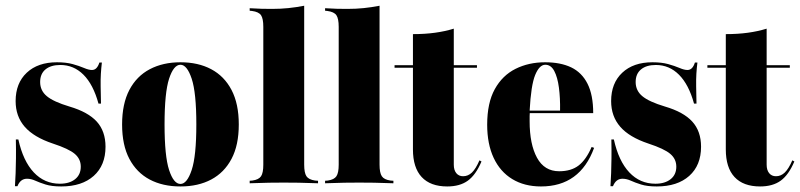

<svg xmlns="http://www.w3.org/2000/svg" viewBox="-20 -651 2842 682"><path d="M197.6 11.3Q163.7 11.3 141.9 4.4Q120.2 -2.4 105.2 -9.3Q90.3 -16.1 75.8 -16.1Q52.4 -16.1 41.9 10.5H33.1Q34.7 -12.1 35.5 -35.9Q36.3 -59.7 36.7 -88.7Q37.1 -117.7 36.3 -155.6H45.2Q62.1 -79 100 -38.7Q137.9 1.6 192.7 1.6Q226.6 1.6 246.8 -14.5Q266.9 -30.6 266.9 -58.9Q266.9 -86.3 245.6 -104.4Q224.2 -122.6 167.7 -141.1Q100 -163.7 67.7 -200.8Q35.5 -237.9 35.5 -291.9Q35.5 -355.6 75 -392.7Q114.5 -429.8 182.3 -429.8Q214.5 -429.8 237.9 -423.4Q261.3 -416.9 278.2 -409.7Q295.2 -402.4 306.5 -402.4Q316.1 -402.4 322.6 -409.3Q329 -416.1 333.1 -429H341.9Q339.5 -408.9 338.3 -389.1Q337.1 -369.4 337.5 -344.4Q337.9 -319.4 338.7 -283.1H329.8Q311.3 -350.8 276.6 -385.5Q241.9 -420.2 194.4 -420.2Q160.5 -420.2 141.5 -404.4Q122.6 -388.7 122.6 -359.7Q122.6 -329 146.4 -309.3Q170.2 -289.5 226.6 -272.6Q292.7 -253.2 323.8 -219Q354.8 -184.7 354.8 -129.8Q354.8 -63.7 312.9 -26.2Q271 11.3 197.6 11.3Z M621 11.3Q558.1 11.3 511.7 -13.3Q465.3 -37.9 439.5 -86.7Q413.7 -135.5 413.7 -208.9Q413.7 -282.3 439.5 -331.5Q465.3 -380.6 512.1 -405.2Q558.9 -429.8 621 -429.8Q683.9 -429.8 730.2 -405.2Q776.6 -380.6 802.4 -331.5Q828.2 -282.3 828.2 -208.9Q828.2 -135.5 802.4 -86.7Q776.6 -37.9 730.2 -13.3Q683.9 11.3 621 11.3ZM621 2.4Q644.4 2.4 660.9 -47.2Q677.4 -96.8 677.4 -208.9Q677.4 -321.8 660.9 -371.4Q644.4 -421 621 -421Q596.8 -421 580.6 -371.4Q564.5 -321.8 564.5 -208.9Q564.5 -96.8 580.6 -47.2Q596.8 2.4 621 2.4Z M987.9 -2.4Q962.9 -2.4 935.9 -2Q908.9 -1.6 866.9 0V-8.9L876.6 -9.7Q899.2 -12.9 907.3 -25Q915.3 -37.1 915.3 -66.1V-209.7H1060.5V-66.1Q1060.5 -37.1 1068.5 -25Q1076.6 -12.9 1099.2 -9.7L1109.7 -8.9V0Q1067.7 -1.6 1040.7 -2Q1013.7 -2.4 987.9 -2.4ZM915.3 -209.7V-555.6Q915.3 -584.7 907.3 -596.8Q899.2 -608.9 875 -612.1L866.9 -612.9V-621.8Q891.1 -620.2 909.7 -619.8Q928.2 -619.4 946.8 -619.4Q976.6 -619.4 1004 -622.2Q1031.5 -625 1060.5 -630.6V-621.8V-209.7Z M1255.6 -2.4Q1230.6 -2.4 1203.6 -2Q1176.6 -1.6 1134.7 0V-8.9L1144.4 -9.7Q1166.9 -12.9 1175 -25Q1183.1 -37.1 1183.1 -66.1V-209.7H1328.2V-66.1Q1328.2 -37.1 1336.3 -25Q1344.4 -12.9 1366.9 -9.7L1377.4 -8.9V0Q1335.5 -1.6 1308.5 -2Q1281.5 -2.4 1255.6 -2.4ZM1183.1 -209.7V-555.6Q1183.1 -584.7 1175 -596.8Q1166.9 -608.9 1142.7 -612.1L1134.7 -612.9V-621.8Q1158.9 -620.2 1177.4 -619.8Q1196 -619.4 1214.5 -619.4Q1244.4 -619.4 1271.8 -622.2Q1299.2 -625 1328.2 -630.6V-621.8V-209.7Z M1568.5 11.3Q1508.9 11.3 1477.8 -22.2Q1446.8 -55.6 1446.8 -120.2V-209.7H1591.9V-66.1Q1591.9 -46.8 1600.8 -35.9Q1609.7 -25 1625 -25Q1642.7 -25 1656.5 -38.3Q1670.2 -51.6 1683.1 -81.5L1690.3 -77.4Q1670.2 -29.8 1641.9 -9.3Q1613.7 11.3 1568.5 11.3ZM1446.8 -209.7V-529.8Q1489.5 -529.8 1525 -534.7Q1560.5 -539.5 1591.9 -549.2V-209.7ZM1381.5 -410.5V-419.4H1674.2V-410.5Z M1901.6 11.3Q1842.7 11.3 1799.6 -14.9Q1756.5 -41.1 1733.5 -90.3Q1710.5 -139.5 1710.5 -208.1Q1710.5 -285.5 1737.5 -334.3Q1764.5 -383.1 1811.3 -406.5Q1858.1 -429.8 1916.1 -429.8Q1971 -429.8 2008.9 -411.7Q2046.8 -393.5 2066.9 -353.6Q2087.1 -313.7 2087.1 -249.2H1817.7L1816.1 -258.1H1969.4Q1970.2 -303.2 1965.3 -339.9Q1960.5 -376.6 1948.8 -398.8Q1937.1 -421 1916.9 -421Q1896 -421 1881 -384.7Q1866.1 -348.4 1861.3 -257.3L1862.1 -255.6Q1861.3 -247.6 1861.3 -238.7Q1861.3 -229.8 1861.3 -220.2Q1861.3 -138.7 1887.5 -90.7Q1913.7 -42.7 1966.1 -42.7Q2008.9 -42.7 2035.5 -63.3Q2062.1 -83.9 2081.5 -129L2090.3 -125.8Q2065.3 -57.3 2018.1 -23Q1971 11.3 1901.6 11.3Z M2312.9 11.3Q2279 11.3 2257.3 4.4Q2235.5 -2.4 2220.6 -9.3Q2205.6 -16.1 2191.1 -16.1Q2167.7 -16.1 2157.3 10.5H2148.4Q2150 -12.1 2150.8 -35.9Q2151.6 -59.7 2152 -88.7Q2152.4 -117.7 2151.6 -155.6H2160.5Q2177.4 -79 2215.3 -38.7Q2253.2 1.6 2308.1 1.6Q2341.9 1.6 2362.1 -14.5Q2382.3 -30.6 2382.3 -58.9Q2382.3 -86.3 2360.9 -104.4Q2339.5 -122.6 2283.1 -141.1Q2215.3 -163.7 2183.1 -200.8Q2150.8 -237.9 2150.8 -291.9Q2150.8 -355.6 2190.3 -392.7Q2229.8 -429.8 2297.6 -429.8Q2329.8 -429.8 2353.2 -423.4Q2376.6 -416.9 2393.5 -409.7Q2410.5 -402.4 2421.8 -402.4Q2431.5 -402.4 2437.9 -409.3Q2444.4 -416.1 2448.4 -429H2457.3Q2454.8 -408.9 2453.6 -389.1Q2452.4 -369.4 2452.8 -344.4Q2453.2 -319.4 2454 -283.1H2445.2Q2426.6 -350.8 2391.9 -385.5Q2357.3 -420.2 2309.7 -420.2Q2275.8 -420.2 2256.9 -404.4Q2237.9 -388.7 2237.9 -359.7Q2237.9 -329 2261.7 -309.3Q2285.5 -289.5 2341.9 -272.6Q2408.1 -253.2 2439.1 -219Q2470.2 -184.7 2470.2 -129.8Q2470.2 -63.7 2428.2 -26.2Q2386.3 11.3 2312.9 11.3Z M2679.8 11.3Q2620.2 11.3 2589.1 -22.2Q2558.1 -55.6 2558.1 -120.2V-209.7H2703.2V-66.1Q2703.2 -46.8 2712.1 -35.9Q2721 -25 2736.3 -25Q2754 -25 2767.7 -38.3Q2781.5 -51.6 2794.4 -81.5L2801.6 -77.4Q2781.5 -29.8 2753.2 -9.3Q2725 11.3 2679.8 11.3ZM2558.1 -209.7V-529.8Q2600.8 -529.8 2636.3 -534.7Q2671.8 -539.5 2703.2 -549.2V-209.7ZM2492.7 -410.5V-419.4H2785.5V-410.5Z"/></svg>

Font: Playfair 144pt SemiCondensed Black
Style: Regular
Weight: 900
Width: 4
Designer: Claus Eggers Sørensen
Foundry: Claus Eggers Sørensen
Version: Version 2.203